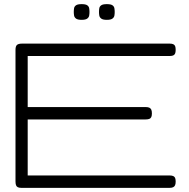

<svg xmlns="http://www.w3.org/2000/svg" viewBox="-20 -898 915 929"><path d="M84 11Q73 11 66.5 8Q60 5 57.5 -2Q55 -9 55 -20V-657Q55 -674 62 -680.5Q69 -687 87 -687H801Q812 -687 818.5 -684Q825 -681 827.5 -674.5Q830 -668 830 -656Q830 -645 827 -638.5Q824 -632 817.5 -629.5Q811 -627 800 -627H114V-380H685Q696 -380 702.5 -377Q709 -374 712 -367.5Q715 -361 715 -349Q715 -338 712 -331.5Q709 -325 702 -322.5Q695 -320 683 -320H114V-49H801Q812 -49 818.5 -46Q825 -43 827.5 -36.5Q830 -30 830 -19Q830 -8 827 -1.5Q824 5 817.5 8Q811 11 800 11ZM497 -802Q478 -802 470 -808Q462 -814 460.5 -822.5Q459 -831 459 -840Q459 -850 460.5 -858.5Q462 -867 470 -872.5Q478 -878 497 -878Q516 -878 524 -872.5Q532 -867 533.5 -858Q535 -849 535 -840Q535 -831 533.5 -822.5Q532 -814 524 -808Q516 -802 497 -802ZM375 -802Q356 -802 348 -808Q340 -814 338.5 -822.5Q337 -831 337 -840Q337 -850 338.5 -858.5Q340 -867 348 -872.5Q356 -878 375 -878Q394 -878 402 -872.5Q410 -867 411.5 -858Q413 -849 413 -840Q413 -831 411.5 -822.5Q410 -814 402 -808Q394 -802 375 -802Z"/></svg>

Font: Fredoka Expanded Light
Style: Regular
Weight: 300
Width: 7
Designer: Ben Nathan
Foundry: Milena B. Brandão, Ben Nathan
Version: Version 2.001